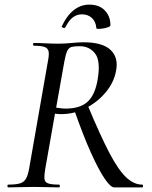

<svg xmlns="http://www.w3.org/2000/svg" viewBox="-20 -811 660 831"><path d="M16 0Q12 0 12 -6Q12 -12 16 -12Q48 -12 65.5 -17Q83 -22 92 -37Q101 -52 106 -81L187 -544Q193 -573 190.5 -587.5Q188 -602 173.5 -607.5Q159 -613 127 -613Q123 -613 123 -619Q123 -625 127 -625Q149 -625 177 -623.5Q205 -622 235 -622Q258 -622 290 -625Q322 -628 342 -628Q424 -628 459 -594.5Q494 -561 482 -503Q473 -454 437.5 -411.5Q402 -369 351.5 -343Q301 -317 244 -317Q239 -317 231.5 -317.5Q224 -318 218 -319L176 -81Q171 -52 172.5 -37Q174 -22 189 -17Q204 -12 235 -12Q239 -12 239 -6Q239 0 236 0Q213 0 186 -1Q159 -2 127 -2Q96 -2 67 -1Q38 0 16 0ZM474 0Q459 0 433.5 -37Q408 -74 374.5 -148Q341 -222 302 -333L360 -354Q413 -227 452 -152Q491 -77 525 -44.5Q559 -12 595 -12Q599 -12 599 -6Q599 0 595 0Q547 0 517.5 0Q488 0 474 0ZM264 -341Q327 -341 359.5 -371Q392 -401 403 -469Q416 -548 391.5 -579.5Q367 -611 325 -611Q303 -611 290.5 -608Q278 -605 271 -590.5Q264 -576 258 -542L223 -345Q232 -344 243 -342.5Q254 -341 264 -341ZM397 -689Q395 -717 378 -733Q361 -749 334 -749Q313 -749 295.5 -736Q278 -723 263 -693Q260 -688 253 -691Q246 -694 247 -696Q268 -742 298.5 -766.5Q329 -791 366 -791Q410 -791 434 -765.5Q458 -740 458 -702Q458 -697 448.5 -693.5Q439 -690 427.5 -688Q416 -686 406.5 -686Q397 -686 397 -689Z"/></svg>

Font: Cormorant Medium
Style: Italic
Weight: 500
Italic angle: -10°
Designer: Christian Thalmann (Catharsis Fonts)
Foundry: Catharsis Fonts
Version: Version 4.000